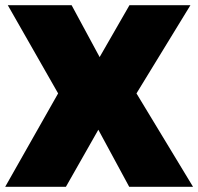

<svg xmlns="http://www.w3.org/2000/svg" viewBox="-20 -720 764 740"><path d="M256 -700 364 -500 479 -700H714L506 -360L724 0H478L359 -220L234 0H0L204 -360L10 -700Z"/></svg>

Font: Fivo Sans Black
Style: Regular
Weight: 900
Designer: Alexander Slobzheninov
Foundry: Alexander Slobzheninov
Version: 1.0